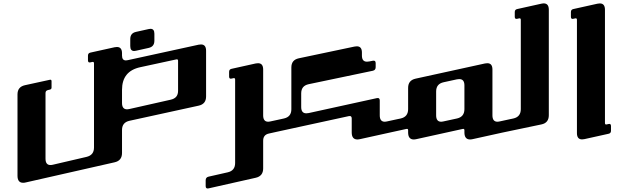

<svg xmlns="http://www.w3.org/2000/svg" viewBox="-20 -800 3579 1104"><path d="M681.6 -52.2C681.6 -81.5 695.8 -99.1 724.6 -105.5L1122.1 -192.4C1150.9 -198.7 1165 -216.3 1165 -245.6V-508.3C1165 -532.2 1155.3 -544.4 1135.7 -544.4C1131.8 -544.4 1127 -543.9 1122.1 -543L714.8 -454.1C710.9 -453.1 707 -452.6 704.1 -452.6C689 -452.6 681.6 -461.9 681.6 -481V-493.7C681.6 -517.6 671.9 -529.8 652.3 -529.8C648.4 -529.8 643.6 -529.3 638.7 -528.3L500 -497.6C490.2 -495.6 485.8 -489.7 485.8 -480V-453.1C485.8 -443.4 490.2 -439 500 -441.4L510.7 -443.8C517.1 -445.3 520.5 -442.4 520.5 -436V48.3C520.5 77.6 506.3 95.2 477.5 102.1L284.7 147C279.3 148.4 274.4 148.9 270 148.9C251 148.9 241.7 136.7 241.7 112.3V-264.6C241.7 -274.4 246.1 -279.8 255.9 -282.2L266.6 -284.7C272.9 -286.1 276.4 -290 276.4 -296.4V-333.5C276.4 -339.8 272.9 -342.8 266.6 -341.3L123.5 -310.1C94.7 -303.7 80.6 -286.1 80.6 -256.8V210.4C80.6 237.3 91.3 251 112.8 251C117.7 251 122.6 250.5 128.4 249L638.7 133.3C667.5 127 681.6 108.9 681.6 79.6ZM1003.9 -450.7V-278.3C1003.9 -249 989.7 -232.9 960.9 -226.6L724.6 -173.3C719.2 -172.4 714.8 -171.4 710.4 -171.4C691.4 -171.4 681.6 -183.6 681.6 -208V-283.2C681.6 -355 716.3 -398.4 786.6 -413.6L994.1 -458.5C1000.5 -460 1003.9 -457 1003.9 -450.7ZM729 -575.2C729 -598.1 739.7 -611.8 762.2 -616.7L834.5 -632.8C838.4 -633.8 842.3 -634.3 845.2 -634.3C860.4 -634.3 867.7 -625 867.7 -606V-565.9C867.7 -543 856.9 -529.3 834.5 -524.4L762.2 -508.3C758.3 -507.3 754.4 -506.8 751.5 -506.8C736.3 -506.8 729 -516.1 729 -535.2Z M1162.6 270C1162.6 281.2 1168 285.6 1179.2 283.2L1450.2 222.2C1479 215.8 1493.2 197.8 1493.2 168.5V9.3C1493.2 -13.7 1503.9 -27.3 1526.4 -32.2L1601.1 -48.8V-116.2L1536.1 -102.1C1530.8 -101.1 1526.4 -100.1 1522 -100.1C1502.9 -100.1 1493.2 -112.3 1493.2 -136.7V-400.4C1493.2 -424.3 1483.4 -436.5 1463.9 -436.5C1460 -436.5 1455.1 -436 1450.2 -435.1L1311.5 -404.3C1301.8 -402.3 1297.4 -396.5 1297.4 -386.7V-359.9C1297.4 -350.1 1301.8 -345.7 1311.5 -348.1L1322.3 -350.6C1328.6 -352.1 1332 -349.1 1332 -342.8V137.2C1332 166.5 1317.9 184.6 1289.1 190.9L1179.2 215.8C1168 218.3 1162.6 225.6 1162.6 236.8Z M1985.8 -132.3C1997.1 -134.8 2002.4 -129.9 2002.4 -118.7V-38.6C2002.4 -11.7 2013.2 2 2035.2 2C2039.6 2 2044.9 1 2050.3 0L2271.5 -48.8V-116.2L2206.5 -102.1C2201.2 -101.1 2196.8 -100.1 2192.4 -100.1C2173.3 -100.1 2163.6 -112.3 2163.6 -136.7V-222.2C2163.6 -233.4 2158.2 -238.3 2147 -235.8L1754.9 -149.9C1750 -148.9 1745.1 -148.4 1741.2 -148.4C1721.7 -148.4 1711.9 -160.6 1711.9 -184.6V-262.7C1711.9 -292 1725.6 -309.6 1754.9 -315.9L2123.5 -393.1C2134.8 -395.5 2140.1 -402.3 2140.1 -413.6V-437C2140.1 -448.2 2134.8 -453.1 2123.5 -450.7L2104 -446.8C2099.1 -445.8 2094.2 -445.3 2090.3 -445.3C2070.3 -445.3 2061 -457 2061 -481.4V-497.6C2061 -522 2051.3 -533.7 2031.7 -533.7C2027.3 -533.7 2022.9 -533.2 2018.1 -532.2L1698.2 -464.8C1668.9 -458.5 1655.3 -440.9 1655.3 -411.6V-171.9C1655.3 -142.6 1641.1 -125 1612.3 -118.7L1547.9 -104.5V-37.1Z M2369.6 -347.7C2340.8 -341.3 2326.7 -323.7 2326.7 -294.4V-172.4C2326.7 -143.1 2312.5 -125 2283.7 -118.7L2218.3 -104.5V-37.1L2316.9 -58.6C2323.2 -60.1 2326.7 -57.6 2326.7 -51.3V-38.6C2326.7 -11.7 2337.4 2 2359.4 2C2363.8 2 2369.1 1 2374.5 0L2640.6 -58.6C2647 -60.1 2650.4 -57.6 2650.4 -51.3V-38.6C2650.4 -11.7 2661.1 2 2683.1 2C2687.5 2 2692.9 1 2698.2 0L2919.4 -48.8V-116.2L2854.5 -102.1C2849.1 -101.1 2844.7 -100.1 2840.3 -100.1C2821.3 -100.1 2811.5 -112.3 2811.5 -136.7V-400.4C2811.5 -424.3 2801.8 -436.5 2782.2 -436.5C2778.3 -436.5 2773.4 -436 2768.6 -435.1ZM2607.4 -343.8C2612.3 -344.7 2617.2 -345.2 2621.1 -345.2C2640.6 -345.2 2650.4 -333 2650.4 -309.1V-172.4C2650.4 -143.1 2636.2 -125 2607.4 -118.7L2530.8 -102.1C2525.4 -101.1 2521 -100.1 2516.6 -100.1C2497.6 -100.1 2487.8 -112.3 2487.8 -136.7V-273.9C2487.8 -303.2 2502 -320.8 2530.8 -327.1Z M3092.8 -84.5C3121.6 -90.3 3135.7 -108.4 3135.7 -137.7V-744.1C3135.7 -773.4 3121.6 -785.2 3092.8 -778.8L2954.1 -748C2944.3 -746.1 2939.9 -740.2 2939.9 -730.5V-703.6C2939.9 -693.8 2944.3 -689.5 2954.1 -691.9L2964.8 -694.3C2971.2 -695.8 2974.6 -692.9 2974.6 -686.5V-172.4C2974.6 -143.1 2960.4 -125 2931.6 -118.7L2866.2 -104.5V-37.1Z M3458.5 -744.1C3458.5 -768.1 3448.7 -780.3 3429.2 -780.3C3425.3 -780.3 3420.4 -779.8 3415.5 -778.8L3276.9 -748C3267.1 -746.1 3262.7 -740.2 3262.7 -730.5V-703.6C3262.7 -693.8 3267.1 -689.5 3276.9 -691.9L3287.6 -694.3C3293.9 -695.8 3297.4 -692.9 3297.4 -686.5V-34.7C3297.4 -10.7 3307.1 1.5 3326.7 1.5C3330.6 1.5 3335.4 1 3340.3 0L3479 -30.8C3488.8 -32.7 3493.2 -38.6 3493.2 -48.3V-75.2C3493.2 -85 3488.8 -89.4 3479 -86.9L3468.3 -84.5C3461.9 -83 3458.5 -85.9 3458.5 -92.3Z"/></svg>

Font: QTS-Omar 
Style: Regular
Weight: 400
Designer: Mohammed Abd El khaliq
Foundry: QafType Studio
Version: Version 1.001